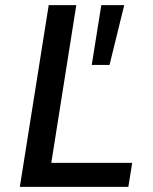

<svg xmlns="http://www.w3.org/2000/svg" viewBox="-20 -725 595 745"><path d="M57 0 169 -705H276L179 -93H493L478 0ZM336 -473 373 -705H462L405 -473Z"/></svg>

Font: Nunito Sans 7pt SemiCondensed SemiBold
Style: Italic
Weight: 600
Width: 4
Italic angle: -9°
Designer: Vernon Adams
Foundry: Vernon Adams
Version: Version 3.101;gftools[0.9.27]